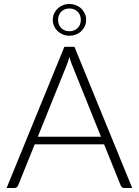

<svg xmlns="http://www.w3.org/2000/svg" viewBox="-20 -942 696 962"><path d="M486 -257 342 -614.5Q334.5 -632 327.5 -656.5Q324.5 -644.5 321 -633.8Q317.5 -623 313.5 -614L169.5 -257ZM642.5 0H603Q596 0 591.5 -3.8Q587 -7.5 584.5 -13.5L501.5 -219H154L71 -13.5Q69 -8 64 -4Q59 0 52 0H13L302.5 -707.5H353ZM244.5 -842.5Q244.5 -859.5 251.2 -874.2Q258 -889 269.2 -899.5Q280.5 -910 295.5 -916Q310.5 -922 327.5 -922Q344.5 -922 360 -916Q375.5 -910 386.8 -899.5Q398 -889 404.8 -874.2Q411.5 -859.5 411.5 -842.5Q411.5 -825 404.8 -810.5Q398 -796 386.8 -785.5Q375.5 -775 360 -769Q344.5 -763 327.5 -763Q310.5 -763 295.5 -769Q280.5 -775 269.2 -785.5Q258 -796 251.2 -810.5Q244.5 -825 244.5 -842.5ZM271 -842.5Q271 -817.5 286.8 -801.5Q302.5 -785.5 328 -785.5Q353 -785.5 369 -801.5Q385 -817.5 385 -842.5Q385 -867.5 369 -883.5Q353 -899.5 328 -899.5Q302.5 -899.5 286.8 -883.5Q271 -867.5 271 -842.5Z"/></svg>

Font: LatoLatin Light
Style: Regular
Weight: 300
Designer: Lukasz Dziedzic with Adam Twardoch and Botio Nikoltchev
Foundry: tyPoland Lukasz Dziedzic
Version: Version 2.015; 2015-08-06; http://www.latofonts.com/